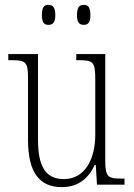

<svg xmlns="http://www.w3.org/2000/svg" viewBox="-20 -758 550 788"><path d="M324 -656C341 -656 351 -665 351 -696C351 -729 341 -738 324 -738C306 -738 296 -729 296 -696C296 -665 306 -656 324 -656ZM179 -656C196 -656 207 -665 207 -696C207 -729 196 -738 179 -738C161 -738 152 -729 152 -696C152 -665 161 -656 179 -656ZM234 10C301 10 343 -26 369 -81H373L378 0H491V-25H481C423 -25 412 -30 412 -101V-536H293V-511H300C364 -511 371 -505 371 -429V-205C371 -107 330 -23 242 -23C164 -23 136 -80 136 -184V-536H14V-511H23C84 -511 95 -506 95 -439V-184C95 -47 144 10 234 10Z"/></svg>

Font: Noto Serif Armenian Condensed ExtraLight
Style: Regular
Weight: 200
Width: 3
Designer: Monotype Design Team
Foundry: Monotype Imaging Inc.
Version: Version 2.008